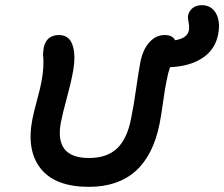

<svg xmlns="http://www.w3.org/2000/svg" viewBox="-20 -768 865 741"><path d="M323.2 -46.9Q193.4 -46.9 137.5 -116.9Q81.5 -187 105 -308.1Q110.4 -335 122.8 -381.1Q135.3 -427.2 138.2 -443.8Q146 -482.9 147.2 -511.2Q148.4 -539.6 146.7 -550Q145 -560.5 148.9 -585Q159.7 -632.8 208 -632.8Q232.4 -632.8 247.1 -617.2Q261.7 -601.6 266.1 -565.7Q270.5 -529.8 257.8 -471.2Q253.4 -447.8 237.3 -387.7Q221.2 -327.6 215.8 -299.8Q187 -158.2 323.2 -158.2Q392.6 -158.2 431.6 -195.1Q470.7 -231.9 485.8 -310.1Q495.6 -356.4 505.1 -423.8Q514.6 -491.2 522 -529.8Q531.7 -577.6 556.9 -605.2Q582 -632.8 616.2 -632.8Q645.5 -632.8 655.8 -612.8Q702.6 -620.1 709 -650.9Q711.4 -664.1 707.8 -681.6Q704.1 -699.2 706.1 -709Q710 -726.6 723.9 -737.3Q737.8 -748 758.8 -748Q795.9 -748 813.7 -716.3Q831.5 -684.6 821.8 -634.8Q810.1 -575.7 760.7 -543.7Q711.4 -511.7 636.2 -508.8Q628.4 -486.3 623 -457Q617.2 -430.7 609.4 -374.5Q601.6 -318.4 596.2 -292Q547.9 -46.9 323.2 -46.9Z"/></svg>

Font: Shantell Sans Irregular Bouncy
Style: Italic
Weight: 500
Italic angle: -11.31°
Designer: Stephen Nixon, Anya Danilova, Shantell Martin
Foundry: Arrow Type
Version: Version 1.006;[9816181b4]